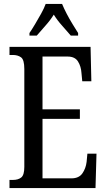

<svg xmlns="http://www.w3.org/2000/svg" viewBox="-20 -951 539 971"><path d="M28 0V-41H45Q72 -41 87.5 -53.5Q103 -66 103 -107V-602Q103 -649 86.5 -661Q70 -673 45 -673H28V-714H438L442 -540H396L392 -582Q390 -615 374.5 -640Q359 -665 322 -665H195V-398H384V-350H195V-49H341Q379 -49 396.5 -74Q414 -99 418 -132L422 -174H468L463 0ZM129 -784Q142 -803 157.5 -829Q173 -855 188 -882Q203 -909 211 -931H294Q303 -909 317 -882Q331 -855 347 -829Q363 -803 375 -784V-771H338Q317 -796 293.5 -822Q270 -848 252 -877Q234 -848 210.5 -822Q187 -796 166 -771H129Z"/></svg>

Font: Noto Serif Hebrew ExtraCondensed
Style: Regular
Weight: 400
Width: 2
Designer: Monotype Design Team
Foundry: Monotype Imaging Inc.
Version: Version 2.004; ttfautohint (v1.8.4.7-5d5b)